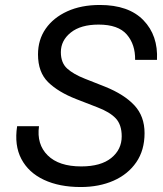

<svg xmlns="http://www.w3.org/2000/svg" viewBox="-20 -735 658 773"><path d="M612 -494H524Q525 -556 490.5 -596Q456 -636 377 -636Q305 -636 265 -604Q225 -572 225 -525Q225 -482 250.5 -459Q276 -436 322 -418L403 -386Q480 -355 521 -311Q562 -267 562 -199Q562 -130 528.5 -81.5Q495 -33 437 -7.5Q379 18 305 18Q219 18 157 -11Q95 -40 66 -95Q37 -150 49 -227H137Q127 -154 172 -109.5Q217 -65 307 -65Q386 -65 428 -99Q470 -133 470 -186Q470 -233 446 -258.5Q422 -284 372 -303L287 -336Q215 -364 174 -404Q133 -444 133 -516Q133 -575 164 -619.5Q195 -664 251 -689.5Q307 -715 382 -715Q498 -715 557.5 -653.5Q617 -592 612 -494Z"/></svg>

Font: Fragment Mono SC
Style: Italic
Weight: 400
Italic angle: -12°
Monospace: yes
Designer: Wei Huang based on Nimbus Sans by URW Studio, based on Helvetica by Max Miedinger.
Foundry: Wei Huang
Version: Version 1.012; ttfautohint (v1.8.4.7-5d5b)